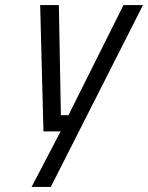

<svg xmlns="http://www.w3.org/2000/svg" viewBox="-20 -520 586 760"><path d="M152 0H220L105 220H181L546 -500H469L251 -64H221L213 -500H139Z"/></svg>

Font: RazerF5
Style: Italic
Weight: 400
Foundry: Razer Inc.
Version: Version 2